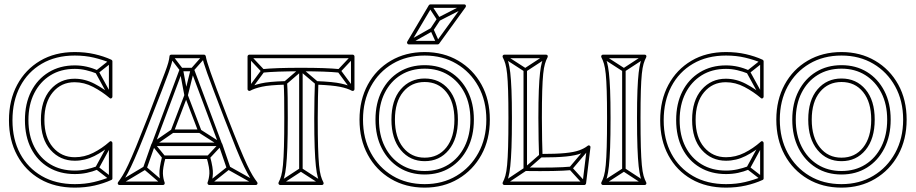

<svg xmlns="http://www.w3.org/2000/svg" viewBox="-20 -838 4187 878"><path d="M421 -502 427 -516Q403 -527 376.5 -533Q350 -539 322 -539Q322 -539 322 -539Q322 -539 322 -539Q254 -539 202.5 -507.5Q151 -476 122.5 -420Q94 -364 94 -289Q94 -289 94 -289Q94 -289 94 -289Q94 -214 122.5 -158.5Q151 -103 202.5 -72.5Q254 -42 322 -42Q322 -42 322 -42Q322 -42 322 -42Q351 -42 377 -47.5Q403 -53 427 -63L421 -77Q399 -69 374 -63.5Q349 -58 322 -58Q322 -58 322 -58Q322 -58 322 -58Q258 -58 210.5 -86.5Q163 -115 136.5 -167Q110 -219 110 -289Q110 -289 110 -289Q110 -289 110 -289Q110 -359 136.5 -411.5Q163 -464 210.5 -493.5Q258 -523 322 -523Q322 -523 322 -523Q322 -523 322 -523Q348 -523 373.5 -517Q399 -511 421 -502ZM491 -552 481 -564 419 -515Q417 -514 416.5 -511Q416 -508 417 -505L479 -392L493 -400L431 -513Q430 -515 428.5 -508Q427 -501 429 -503ZM493 -180 479 -188 417 -74Q416 -71 416.5 -68.5Q417 -66 419 -64L481 -16L491 -28L429 -76Q427 -78 428.5 -71Q430 -64 431 -66ZM183 -290Q183 -370 221.5 -416Q260 -462 321 -462Q365 -462 406 -440.5Q447 -419 481 -390Q485 -386 489.5 -388.5Q494 -391 494 -396V-558Q494 -560 492.5 -562Q491 -564 489 -565Q454 -581 412 -590.5Q370 -600 322 -600Q231 -600 163.5 -560Q96 -520 58.5 -450Q21 -380 21 -288Q21 -197 58.5 -127.5Q96 -58 163.5 -19Q231 20 322 20Q370 20 412 10.5Q454 1 489 -15Q494 -17 494 -22V-184Q494 -189 489.5 -191.5Q485 -194 481 -190Q446 -159 406 -139Q366 -119 322 -119Q261 -119 222 -164.5Q183 -210 183 -290ZM167 -290Q167 -202 211 -152.5Q255 -103 322 -103Q369 -103 411.5 -124.5Q454 -146 491 -178L478 -184V-22L483 -29Q449 -15 409 -5.5Q369 4 322 4Q235 4 171 -33Q107 -70 72 -135.5Q37 -201 37 -288Q37 -376 72 -442.5Q107 -509 171 -546.5Q235 -584 322 -584Q369 -584 409 -574.5Q449 -565 483 -551L478 -558V-396L491 -402Q456 -432 412 -455Q368 -478 321 -478Q254 -478 210.5 -428Q167 -378 167 -290Z M635 -73 651 -67 689 -175Q689 -175 688.5 -175Q688 -175 688 -175L816 -517Q818 -519 812.5 -515.5Q807 -512 809 -512H860Q862 -512 857 -515.5Q852 -519 853 -517L981 -175Q981 -175 980.5 -175Q980 -175 980 -175L1017 -67L1033 -73L996 -181Q996 -181 996 -181Q996 -181 995 -181L867 -523Q865 -528 860 -528H809Q804 -528 802 -523L674 -181Q673 -181 673 -181Q673 -181 673 -181ZM988 -170V-186H681V-170ZM769 -585 757 -575 803 -515Q803 -514 802 -517Q801 -520 801 -519L823 -402Q825 -395 831.5 -395Q838 -395 839 -401L868 -518Q868 -519 866.5 -516.5Q865 -514 866 -515L919 -575L907 -585L854 -525Q853 -524 853 -523.5Q853 -523 852 -522L823 -405Q822 -399 831 -398.5Q840 -398 839 -404L817 -521Q817 -523 816.5 -523.5Q816 -524 815 -525ZM773 -231 763 -245 676 -185Q674 -183 673.5 -179.5Q673 -176 675 -173L723 -114L735 -124L687 -183Q685 -186 684 -178Q683 -170 686 -171ZM898 -245 890 -231 984 -171Q987 -170 986 -178Q985 -186 982 -183L927 -124L939 -114L994 -173Q996 -175 996 -179Q996 -183 992 -185ZM720 6 730 -6 648 -76Q647 -78 644 -78.5Q641 -79 639 -77L522 -7L530 7L647 -63Q649 -65 642.5 -65.5Q636 -66 638 -64ZM1146 7 1154 -7 1029 -77Q1027 -79 1024.5 -78.5Q1022 -78 1020 -76L932 -6L942 6L1030 -64Q1032 -66 1025.5 -65.5Q1019 -65 1021 -63ZM1156 -5Q1146 -18 1135 -36Q1124 -54 1109.5 -85Q1095 -116 1073.5 -168Q1052 -220 1020 -302Q990 -380 971.5 -429Q953 -478 943 -507Q933 -536 928 -552.5Q923 -569 921 -581Q920 -584 918 -586Q916 -588 913 -588H763Q760 -588 757.5 -586Q755 -584 755 -580Q754 -568 749.5 -551.5Q745 -535 734 -506Q723 -477 704 -428Q685 -379 656 -302Q624 -220 602.5 -168Q581 -116 566.5 -85Q552 -54 541 -36Q530 -18 520 -5Q517 -1 519 3.5Q521 8 526 8H725Q730 8 732 4.5Q734 1 733 -3Q726 -21 725 -44.5Q724 -68 737 -117L729 -111H933L925 -117Q939 -68 937.5 -44.5Q936 -21 929 -3Q928 1 930.5 4.5Q933 8 937 8H1150Q1155 8 1157 3.5Q1159 -1 1156 -5ZM824 -400 887 -235 894 -246H768L775 -235L838 -400ZM1144 5 1150 -8H937L945 3Q952 -17 953.5 -43Q955 -69 941 -121Q940 -124 938 -125.5Q936 -127 933 -127H729Q726 -127 724 -125.5Q722 -124 721 -121Q708 -69 709 -43Q710 -17 717 3L725 -8H526L532 5Q542 -8 553 -26Q564 -44 579 -75.5Q594 -107 616 -160Q638 -213 670 -296Q701 -375 720.5 -425Q740 -475 750.5 -504.5Q761 -534 765.5 -550.5Q770 -567 771 -580L763 -572H913L905 -579Q907 -566 912 -549.5Q917 -533 927.5 -503.5Q938 -474 957 -424Q976 -374 1006 -296Q1038 -213 1059.5 -160Q1081 -107 1096.5 -75.5Q1112 -44 1123 -26Q1134 -8 1144 5ZM838 -406Q837 -411 831.5 -411Q826 -411 824 -406L761 -241Q760 -237 762 -233.5Q764 -230 768 -230H894Q899 -230 901 -233.5Q903 -237 901 -241Z M1530 -506 1532 -522Q1502 -525 1459 -526.5Q1416 -528 1356 -528Q1356 -528 1356 -528Q1356 -528 1356 -528Q1297 -528 1254 -526.5Q1211 -525 1181 -522L1183 -506Q1213 -509 1255 -510.5Q1297 -512 1356 -512Q1356 -512 1356 -512Q1356 -512 1356 -512Q1416 -512 1458 -510.5Q1500 -509 1530 -506ZM1364 -520H1348V-62H1364ZM1448 7 1456 -7 1360 -69Q1359 -70 1356.5 -70Q1354 -70 1352 -69L1257 -7L1265 7L1360 -55Q1362 -57 1356 -57Q1350 -57 1352 -55ZM1599 -575 1587 -585 1525 -519Q1524 -518 1523.5 -514.5Q1523 -511 1525 -509L1587 -425L1599 -435L1537 -519Q1536 -521 1535.5 -514Q1535 -507 1537 -509ZM1114 -435 1126 -425 1188 -509Q1190 -511 1190 -514.5Q1190 -518 1188 -519L1126 -585L1114 -575L1176 -509Q1178 -507 1178 -514Q1178 -521 1176 -519ZM1280 -465 1290 -453 1361 -514Q1363 -516 1356 -516Q1349 -516 1351 -514L1423 -453L1433 -465L1361 -526Q1359 -528 1356 -528Q1353 -528 1351 -526ZM1261 8H1452Q1457 8 1459 4Q1461 0 1459 -4Q1452 -17 1447 -34.5Q1442 -52 1439 -83.5Q1436 -115 1434.5 -166.5Q1433 -218 1433 -299Q1433 -352 1434 -391.5Q1435 -431 1436 -459L1428 -451Q1501 -448 1535 -441Q1569 -434 1589 -423Q1594 -421 1597.5 -423.5Q1601 -426 1601 -430V-580Q1601 -583 1598.5 -585.5Q1596 -588 1593 -588H1120Q1117 -588 1114.5 -585.5Q1112 -583 1112 -580V-430Q1112 -426 1116 -423.5Q1120 -421 1124 -423Q1144 -434 1178 -441.5Q1212 -449 1285 -451L1277 -459Q1279 -431 1279.5 -391.5Q1280 -352 1280 -299Q1280 -218 1278.5 -166.5Q1277 -115 1274 -83.5Q1271 -52 1266 -34.5Q1261 -17 1254 -4Q1252 0 1254.5 4Q1257 8 1261 8ZM1261 -8 1268 4Q1275 -10 1280 -28Q1285 -46 1288.5 -78Q1292 -110 1294 -163Q1296 -216 1296 -299Q1296 -352 1295.5 -391.5Q1295 -431 1293 -459Q1293 -463 1290.5 -465Q1288 -467 1285 -467Q1209 -465 1173 -456.5Q1137 -448 1116 -437L1128 -430V-580L1120 -572H1593L1585 -580V-430L1597 -437Q1575 -448 1539.5 -456Q1504 -464 1428 -467Q1425 -467 1422.5 -465Q1420 -463 1420 -459Q1419 -431 1418 -391.5Q1417 -352 1417 -299Q1417 -216 1419 -163Q1421 -110 1424.5 -78Q1428 -46 1433 -28Q1438 -10 1445 4L1452 -8Z M1922 -56Q1860 -56 1813 -85.5Q1766 -115 1739.5 -168Q1713 -221 1713 -291Q1713 -291 1713 -291Q1713 -291 1713 -291Q1713 -361 1739.5 -413.5Q1766 -466 1813 -495Q1860 -524 1922 -524Q1922 -524 1922 -524Q1922 -524 1922 -524Q1984 -524 2031 -494.5Q2078 -465 2104.5 -413Q2131 -361 2131 -291Q2131 -291 2131 -291Q2131 -291 2131 -291Q2131 -221 2104.5 -168Q2078 -115 2031 -85.5Q1984 -56 1922 -56Q1922 -56 1922 -56Q1922 -56 1922 -56ZM1922 -40Q1922 -40 1922 -40Q1922 -40 1922 -40Q1988 -40 2038.5 -71.5Q2089 -103 2118 -159.5Q2147 -216 2147 -291Q2147 -291 2147 -291Q2147 -291 2147 -291Q2147 -366 2118 -422Q2089 -478 2038.5 -509Q1988 -540 1922 -540Q1922 -540 1922 -540Q1922 -540 1922 -540Q1856 -540 1805.5 -509Q1755 -478 1726 -422Q1697 -366 1697 -291Q1697 -291 1697 -291Q1697 -291 1697 -291Q1697 -216 1726 -159.5Q1755 -103 1805.5 -71.5Q1856 -40 1922 -40ZM1922 -101Q1990 -101 2032 -152Q2074 -203 2074 -291Q2074 -379 2032 -429Q1990 -479 1922 -479Q1855 -479 1812.5 -429.5Q1770 -380 1770 -291Q1770 -203 1812.5 -152Q1855 -101 1922 -101ZM1922 4Q1839 4 1775.5 -34Q1712 -72 1676 -138.5Q1640 -205 1640 -291Q1640 -377 1676 -443Q1712 -509 1775.5 -546.5Q1839 -584 1922 -584Q2004 -584 2067.5 -546.5Q2131 -509 2167.5 -443Q2204 -377 2204 -291Q2204 -205 2167.5 -138.5Q2131 -72 2067.5 -34Q2004 4 1922 4ZM1922 -117Q1861 -117 1823.5 -163.5Q1786 -210 1786 -291Q1786 -372 1823.5 -417.5Q1861 -463 1922 -463Q1984 -463 2021 -417Q2058 -371 2058 -291Q2058 -210 2021 -163.5Q1984 -117 1922 -117ZM1922 20Q2008 20 2075.5 -20Q2143 -60 2181.5 -130Q2220 -200 2220 -291Q2220 -382 2181.5 -451.5Q2143 -521 2075.5 -560.5Q2008 -600 1922 -600Q1835 -600 1767.5 -560.5Q1700 -521 1662 -451Q1624 -381 1624 -291Q1624 -200 1662 -130Q1700 -60 1767.5 -20Q1835 20 1922 20ZM1993 -746 1979 -754 1948 -707 1962 -699ZM1954 -814 1940 -806 1979 -746Q1981 -743 1984 -742.5Q1987 -742 1990 -743L2107 -803L2099 -817L1982 -757Q1980 -756 1987.5 -754Q1995 -752 1993 -754ZM1975 -640 1989 -646 1962 -706Q1961 -710 1957.5 -711Q1954 -712 1951 -710L1845 -650L1853 -636L1959 -696Q1962 -698 1954.5 -700.5Q1947 -703 1948 -700ZM1856 -639 1955 -806 1948 -802H2103L2097 -815L1976 -648L1982 -651H1849ZM1842 -647Q1840 -643 1842.5 -639Q1845 -635 1849 -635H1982Q1984 -635 1985.5 -636Q1987 -637 1988 -638L2109 -805Q2112 -810 2110 -814Q2108 -818 2103 -818H1948Q1944 -818 1941 -814Z M2390 -518H2374V-64Q2374 -61 2376 -58.5Q2378 -56 2382 -56Q2455 -55 2507.5 -56Q2560 -57 2591 -60L2589 -76Q2558 -73 2506.5 -72Q2455 -71 2382 -72Q2379 -72 2384.5 -66.5Q2390 -61 2390 -64ZM2290 -587 2282 -573 2378 -511Q2380 -510 2382.5 -510Q2385 -510 2386 -511L2481 -573L2473 -587L2378 -525Q2376 -524 2382 -524Q2388 -524 2386 -525ZM2646 5 2658 -5 2596 -73Q2594 -75 2594.5 -68Q2595 -61 2596 -63L2678 -160L2666 -170L2584 -73Q2582 -71 2582 -68Q2582 -65 2584 -63ZM2282 -7 2290 7 2386 -57Q2387 -58 2387 -58Q2387 -58 2387 -58L2458 -120L2448 -132L2377 -70Q2376 -70 2377 -70.5Q2378 -71 2378 -71ZM2286 8H2652Q2655 8 2657 6Q2659 4 2660 1L2680 -164Q2681 -169 2676.5 -172Q2672 -175 2667 -171Q2652 -159 2628.5 -150.5Q2605 -142 2564 -138Q2523 -134 2453 -134L2461 -126Q2460 -157 2459 -199Q2458 -241 2458 -299Q2458 -374 2459.5 -422.5Q2461 -471 2464 -500Q2467 -529 2472 -546Q2477 -563 2484 -576Q2486 -581 2484 -584.5Q2482 -588 2477 -588H2286Q2282 -588 2279.5 -584.5Q2277 -581 2279 -576Q2286 -563 2291 -546Q2296 -529 2299 -500Q2302 -471 2303.5 -422.5Q2305 -374 2305 -299Q2305 -218 2303.5 -166.5Q2302 -115 2299 -83.5Q2296 -52 2291 -34.5Q2286 -17 2279 -4Q2277 0 2279.5 4Q2282 8 2286 8ZM2286 -8 2293 4Q2300 -10 2305 -28Q2310 -46 2313.5 -78Q2317 -110 2319 -163Q2321 -216 2321 -299Q2321 -376 2319 -425.5Q2317 -475 2313.5 -505Q2310 -535 2305 -553Q2300 -571 2293 -584L2286 -572H2477L2470 -584Q2463 -571 2458 -553Q2453 -535 2449.5 -505Q2446 -475 2444 -425.5Q2442 -376 2442 -299Q2442 -241 2443 -199Q2444 -157 2445 -126Q2445 -122 2447.5 -120Q2450 -118 2453 -118Q2527 -118 2570 -122.5Q2613 -127 2637 -136.5Q2661 -146 2677 -159L2664 -166L2644 -1L2652 -8Z M2841 -518H2825V-62H2841ZM2924 7 2932 -7 2837 -69Q2836 -70 2833.5 -70Q2831 -70 2829 -69L2733 -7L2741 7L2837 -55Q2839 -57 2833 -57Q2827 -57 2829 -55ZM2741 -587 2733 -573 2829 -511Q2831 -510 2833.5 -510Q2836 -510 2837 -511L2932 -573L2924 -587L2829 -525Q2827 -524 2833 -524Q2839 -524 2837 -525ZM2737 8H2928Q2933 8 2935 4Q2937 0 2935 -4Q2928 -17 2923 -34.5Q2918 -52 2915 -83.5Q2912 -115 2910.5 -166.5Q2909 -218 2909 -299Q2909 -374 2910.5 -422.5Q2912 -471 2915 -500Q2918 -529 2923 -546Q2928 -563 2935 -576Q2937 -581 2935 -584.5Q2933 -588 2928 -588H2737Q2733 -588 2730.5 -584.5Q2728 -581 2730 -576Q2737 -563 2742 -546Q2747 -529 2750 -500Q2753 -471 2754.5 -422.5Q2756 -374 2756 -299Q2756 -218 2754.5 -166.5Q2753 -115 2750 -83.5Q2747 -52 2742 -34.5Q2737 -17 2730 -4Q2728 0 2730.5 4Q2733 8 2737 8ZM2737 -8 2744 4Q2751 -10 2756 -28Q2761 -46 2764.5 -78Q2768 -110 2770 -163Q2772 -216 2772 -299Q2772 -376 2770 -425.5Q2768 -475 2764.5 -505Q2761 -535 2756 -553Q2751 -571 2744 -584L2737 -572H2928L2921 -584Q2914 -571 2909 -553Q2904 -535 2900.5 -505Q2897 -475 2895 -425.5Q2893 -376 2893 -299Q2893 -216 2895 -163Q2897 -110 2900.5 -78Q2904 -46 2909 -28Q2914 -10 2921 4L2928 -8Z M3399 -502 3405 -516Q3381 -527 3354.5 -533Q3328 -539 3300 -539Q3300 -539 3300 -539Q3300 -539 3300 -539Q3232 -539 3180.5 -507.5Q3129 -476 3100.5 -420Q3072 -364 3072 -289Q3072 -289 3072 -289Q3072 -289 3072 -289Q3072 -214 3100.5 -158.5Q3129 -103 3180.5 -72.5Q3232 -42 3300 -42Q3300 -42 3300 -42Q3300 -42 3300 -42Q3329 -42 3355 -47.5Q3381 -53 3405 -63L3399 -77Q3377 -69 3352 -63.5Q3327 -58 3300 -58Q3300 -58 3300 -58Q3300 -58 3300 -58Q3236 -58 3188.5 -86.5Q3141 -115 3114.5 -167Q3088 -219 3088 -289Q3088 -289 3088 -289Q3088 -289 3088 -289Q3088 -359 3114.5 -411.5Q3141 -464 3188.5 -493.5Q3236 -523 3300 -523Q3300 -523 3300 -523Q3300 -523 3300 -523Q3326 -523 3351.5 -517Q3377 -511 3399 -502ZM3469 -552 3459 -564 3397 -515Q3395 -514 3394.5 -511Q3394 -508 3395 -505L3457 -392L3471 -400L3409 -513Q3408 -515 3406.5 -508Q3405 -501 3407 -503ZM3471 -180 3457 -188 3395 -74Q3394 -71 3394.5 -68.5Q3395 -66 3397 -64L3459 -16L3469 -28L3407 -76Q3405 -78 3406.5 -71Q3408 -64 3409 -66ZM3161 -290Q3161 -370 3199.5 -416Q3238 -462 3299 -462Q3343 -462 3384 -440.5Q3425 -419 3459 -390Q3463 -386 3467.5 -388.5Q3472 -391 3472 -396V-558Q3472 -560 3470.5 -562Q3469 -564 3467 -565Q3432 -581 3390 -590.5Q3348 -600 3300 -600Q3209 -600 3141.5 -560Q3074 -520 3036.5 -450Q2999 -380 2999 -288Q2999 -197 3036.5 -127.5Q3074 -58 3141.5 -19Q3209 20 3300 20Q3348 20 3390 10.5Q3432 1 3467 -15Q3472 -17 3472 -22V-184Q3472 -189 3467.5 -191.5Q3463 -194 3459 -190Q3424 -159 3384 -139Q3344 -119 3300 -119Q3239 -119 3200 -164.5Q3161 -210 3161 -290ZM3145 -290Q3145 -202 3189 -152.5Q3233 -103 3300 -103Q3347 -103 3389.5 -124.5Q3432 -146 3469 -178L3456 -184V-22L3461 -29Q3427 -15 3387 -5.5Q3347 4 3300 4Q3213 4 3149 -33Q3085 -70 3050 -135.5Q3015 -201 3015 -288Q3015 -376 3050 -442.5Q3085 -509 3149 -546.5Q3213 -584 3300 -584Q3347 -584 3387 -574.5Q3427 -565 3461 -551L3456 -558V-396L3469 -402Q3434 -432 3390 -455Q3346 -478 3299 -478Q3232 -478 3188.5 -428Q3145 -378 3145 -290Z M3828 -56Q3766 -56 3719 -85.5Q3672 -115 3645.5 -168Q3619 -221 3619 -291Q3619 -291 3619 -291Q3619 -291 3619 -291Q3619 -361 3645.5 -413.5Q3672 -466 3719 -495Q3766 -524 3828 -524Q3828 -524 3828 -524Q3828 -524 3828 -524Q3890 -524 3937 -494.5Q3984 -465 4010.5 -413Q4037 -361 4037 -291Q4037 -291 4037 -291Q4037 -291 4037 -291Q4037 -221 4010.5 -168Q3984 -115 3937 -85.5Q3890 -56 3828 -56Q3828 -56 3828 -56Q3828 -56 3828 -56ZM3828 -40Q3828 -40 3828 -40Q3828 -40 3828 -40Q3894 -40 3944.5 -71.5Q3995 -103 4024 -159.5Q4053 -216 4053 -291Q4053 -291 4053 -291Q4053 -291 4053 -291Q4053 -366 4024 -422Q3995 -478 3944.5 -509Q3894 -540 3828 -540Q3828 -540 3828 -540Q3828 -540 3828 -540Q3762 -540 3711.5 -509Q3661 -478 3632 -422Q3603 -366 3603 -291Q3603 -291 3603 -291Q3603 -291 3603 -291Q3603 -216 3632 -159.5Q3661 -103 3711.5 -71.5Q3762 -40 3828 -40ZM3828 -101Q3896 -101 3938 -152Q3980 -203 3980 -291Q3980 -379 3938 -429Q3896 -479 3828 -479Q3761 -479 3718.5 -429.5Q3676 -380 3676 -291Q3676 -203 3718.5 -152Q3761 -101 3828 -101ZM3828 4Q3745 4 3681.5 -34Q3618 -72 3582 -138.5Q3546 -205 3546 -291Q3546 -377 3582 -443Q3618 -509 3681.5 -546.5Q3745 -584 3828 -584Q3910 -584 3973.5 -546.5Q4037 -509 4073.5 -443Q4110 -377 4110 -291Q4110 -205 4073.5 -138.5Q4037 -72 3973.5 -34Q3910 4 3828 4ZM3828 -117Q3767 -117 3729.5 -163.5Q3692 -210 3692 -291Q3692 -372 3729.5 -417.5Q3767 -463 3828 -463Q3890 -463 3927 -417Q3964 -371 3964 -291Q3964 -210 3927 -163.5Q3890 -117 3828 -117ZM3828 20Q3914 20 3981.5 -20Q4049 -60 4087.5 -130Q4126 -200 4126 -291Q4126 -382 4087.5 -451.5Q4049 -521 3981.5 -560.5Q3914 -600 3828 -600Q3741 -600 3673.5 -560.5Q3606 -521 3568 -451Q3530 -381 3530 -291Q3530 -200 3568 -130Q3606 -60 3673.5 -20Q3741 20 3828 20Z"/></svg>

Font: Tilt Prism
Style: Regular
Weight: 400
Version: Version 1.000